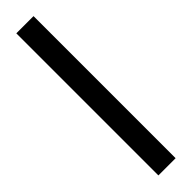

<svg xmlns="http://www.w3.org/2000/svg" viewBox="-264 -726 710 710"><g transform="rotate(-45 90.5 -371.5)"><path d="M46 0V-743H136V0Z"/></g></svg>

Font: Saira ExtraCondensed SemiBold
Style: Regular
Weight: 600
Width: 2
Designer: Hector Gatti with collaboration of the Omnibus-Type team
Foundry: Omnibus-Type
Version: Version 1.101